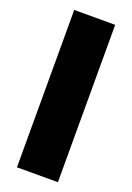

<svg xmlns="http://www.w3.org/2000/svg" viewBox="-142 -784 576 837"><g transform="rotate(20 146.5 -365.0)"><path d="M241 -730H51V0H241Z"/></g></svg>

Font: Geom Black
Style: Bold
Weight: 900
Version: Version 1.102